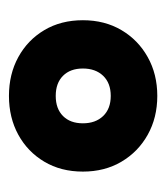

<svg xmlns="http://www.w3.org/2000/svg" viewBox="9 -773 373 431"><g transform="rotate(90 195.5 -557.5)"><path d="M195.3 -391.1Q146.5 -391.1 108.2 -412.1Q69.8 -433.1 47.6 -470.5Q25.4 -507.8 25.4 -557.1Q25.4 -606 47.6 -643.6Q69.8 -681.2 108.2 -702.6Q146.5 -724.1 195.3 -724.1Q244.1 -724.1 282.5 -702.6Q320.8 -681.2 343 -643.6Q365.2 -606 365.2 -557.1Q365.2 -507.8 343 -470.5Q320.8 -433.1 282.5 -412.1Q244.1 -391.1 195.3 -391.1ZM195.3 -496.1Q224.1 -496.1 240.5 -512.5Q256.8 -528.8 256.8 -557.1Q256.8 -585.4 240.5 -602.5Q224.1 -619.6 195.3 -619.6Q166.5 -619.6 150.1 -602.5Q133.8 -585.4 133.8 -557.1Q133.8 -528.8 150.1 -512.5Q166.5 -496.1 195.3 -496.1Z"/></g></svg>

Font: Open Sans SemiCondensed ExtraBold
Style: Italic
Weight: 800
Width: 4
Italic angle: -12°
Designer: Monotype Design Team
Foundry: Monotype Imaging Inc.
Version: Version 3.003